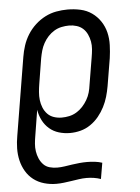

<svg xmlns="http://www.w3.org/2000/svg" viewBox="-53 -570 607 835"><g transform="rotate(-5 250.0 -152.5)"><path d="M159 223Q132 223 106 215.5Q80 208 60 192.5Q40 177 27 155Q14 133 8 107.5Q2 82 2.5 54.5Q3 27 8 0L64 -339Q68 -364 76 -388.5Q84 -413 98 -435.5Q112 -458 132 -476.5Q152 -495 175.5 -507Q199 -519 224 -523.5Q249 -528 273 -528Q302 -528 329.5 -522Q357 -516 379 -500.5Q401 -485 416 -462.5Q431 -440 437.5 -413.5Q444 -387 443 -358Q442 -329 438 -301L418 -181Q414 -158 407.5 -135.5Q401 -113 390 -91.5Q379 -70 363.5 -51Q348 -32 327.5 -18Q307 -4 284 2Q261 8 238 8Q213 8 189.5 1Q166 -6 148 -21.5Q130 -37 119 -58.5Q108 -80 104 -105L86 7Q83 24 81.5 41Q80 58 82.5 74.5Q85 91 91.5 106Q98 121 109 132.5Q120 144 136 148.5Q152 153 169 153Q185 153 201.5 150.5Q218 148 234.5 145.5Q251 143 267.5 141.5Q284 140 300 140Q317 140 334 142Q351 144 366 149L354 219Q340 214 324 211.5Q308 209 292 209Q275 209 258.5 211.5Q242 214 225 216.5Q208 219 192 221Q176 223 159 223ZM208 -62Q224 -62 240.5 -65.5Q257 -69 272 -78Q287 -87 299 -100Q311 -113 320 -128.5Q329 -144 333.5 -160Q338 -176 340 -192L360 -312Q363 -329 364.5 -346.5Q366 -364 363 -380.5Q360 -397 353 -412Q346 -427 334.5 -437.5Q323 -448 307 -453Q291 -458 274 -458Q258 -458 241 -454.5Q224 -451 209 -442Q194 -433 182 -420Q170 -407 161.5 -391.5Q153 -376 148.5 -360Q144 -344 141 -328L123 -217Q120 -199 118.5 -181Q117 -163 119 -146Q121 -129 127.5 -113Q134 -97 145.5 -85Q157 -73 173.5 -67.5Q190 -62 208 -62Z"/></g></svg>

Font: Iosevka Term Oblique
Style: Regular
Weight: 400
Italic angle: -9°
Monospace: yes
Designer: Belleve Invis
Foundry: Belleve Invis
Version: Version 31.4.0